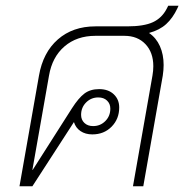

<svg xmlns="http://www.w3.org/2000/svg" viewBox="-20 -650 656 670"><path d="M603 -630 599 -621Q583 -587 560 -566Q537 -545 500 -535Q525 -518 538 -489Q551 -460 551 -423Q551 -406 548 -386L480 0H444L512 -386Q515 -403 515 -419Q515 -467 487.5 -496Q460 -525 414 -525H313Q248 -525 205 -488Q162 -451 151 -386L93 -57H94L231 -272Q254 -308 274.5 -323.5Q295 -339 326 -339Q358 -339 377 -321Q396 -303 396 -275Q396 -235 369.5 -208Q343 -181 302 -181Q278 -181 261 -192.5Q244 -204 238 -224L93 0H48L116 -386Q130 -467 182 -512.5Q234 -558 313 -558H424Q482 -558 513.5 -572.5Q545 -587 562 -620L567 -630ZM263 -249Q263 -232 274.5 -221Q286 -210 305 -210Q330 -210 347.5 -227.5Q365 -245 365 -271Q365 -288 353.5 -299Q342 -310 323 -310Q298 -310 280.5 -292.5Q263 -275 263 -249Z"/></svg>

Font: Bai Jamjuree ExtraLight
Style: Italic
Weight: 275
Italic angle: -10°
Version: Version 1.000; ttfautohint (v1.6)